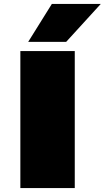

<svg xmlns="http://www.w3.org/2000/svg" viewBox="-20 -961 535 981"><path d="M84 0V-700H362V0ZM124 -747 245 -941H495L318 -747Z"/></svg>

Font: Georama ExtraExtended ExtraBold
Style: Regular
Weight: 800
Width: 8
Designer: Jean-Baptiste Levee
Foundry: Production Type
Version: Version 1.000